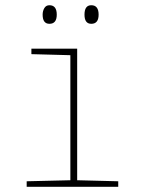

<svg xmlns="http://www.w3.org/2000/svg" viewBox="-20 -714 540 734"><path d="M357 -658Q357 -694 329 -694Q303 -694 303 -658Q303 -623 329 -623Q357 -623 357 -658ZM197 -658Q197 -694 169 -694Q156 -694 149.5 -683Q143 -672 143 -658Q143 -623 169 -623Q197 -623 197 -658ZM432 0V-21L275 -25V-528H100V-507L249 -503V-25L82 -21V0Z"/></svg>

Font: Noto Sans Mono UI Condensed Thin
Style: Regular
Weight: 250
Width: 3
Designer: Monotype Design team
Foundry: Monotype Imaging Inc.
Version: 1.000